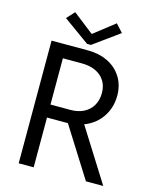

<svg xmlns="http://www.w3.org/2000/svg" viewBox="-132 -999 880 1088"><g transform="rotate(15 308.5 -455.0)"><path d="M84 -719.7H297.9Q362.8 -719.7 414.1 -694.8Q465.3 -669.9 494.9 -623.3Q524.4 -576.7 524.4 -513.7Q524.4 -444.3 487.5 -389.4Q450.7 -334.5 385.3 -309.6L580.1 0H478.5L294.4 -292H284.2H171.9V0H84ZM292 -816.4H295.9L416 -910.2L458 -864.3L305.7 -753.9H283.2L129.9 -864.3L171.9 -910.2ZM290 -368.2Q333.5 -368.2 366.7 -385Q399.9 -401.9 418.2 -433.1Q436.5 -464.4 436.5 -505.9Q436.5 -547.4 417.7 -577.4Q398.9 -607.4 364.5 -623.5Q330.1 -639.6 284.2 -639.6H171.9V-368.2Z"/></g></svg>

Font: Reddit Sans Vanilla
Style: Regular
Weight: 400
Designer: Stephen Hutchings
Foundry: Reddit
Version: Version 1.013